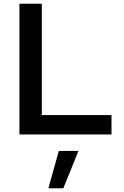

<svg xmlns="http://www.w3.org/2000/svg" viewBox="-20 -720 666 1028"><path d="M84 0V-700H204V-104H577V0ZM239 288 295 88H400L319 288Z"/></svg>

Font: Red Hat Text Medium
Style: Regular
Weight: 500
Designer: Pentagram, MCKL
Foundry: Pentagram, MCKL
Version: Version 1.023